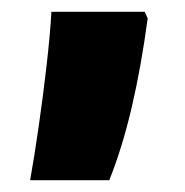

<svg xmlns="http://www.w3.org/2000/svg" viewBox="-20 -166 313 325"><path d="M230 -135Q219 -53 203 15.5Q187 84 165 139H31Q38 100 45.5 48Q53 -4 59 -56.5Q65 -109 67 -146H225Z"/></svg>

Font: Noto Sans Lao Looped UI ExCd Blk
Style: Regular
Weight: 900
Width: 2
Designer: Mark Frömberg, Ben Mitchell
Foundry: The Fontpad Ltd
Version: Version 1.001; ttfautohint (v1.8.4.7-5d5b)